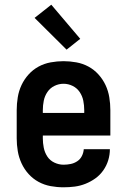

<svg xmlns="http://www.w3.org/2000/svg" viewBox="-20 -788 540 816"><path d="M250 8Q222 8 195 3Q168 -2 144 -15Q120 -28 101.5 -48.5Q83 -69 71.5 -94Q60 -119 55.5 -146Q51 -173 51 -200V-320Q51 -347 55.5 -374.5Q60 -402 71.5 -426.5Q83 -451 101.5 -471.5Q120 -492 144 -505Q168 -518 195.5 -523Q223 -528 250 -528Q277 -528 304.5 -523Q332 -518 356 -505Q380 -492 398.5 -471.5Q417 -451 428.5 -426.5Q440 -402 444.5 -374.5Q449 -347 449 -320V-212H162V-200Q162 -180 166 -160Q170 -140 181 -123Q192 -106 211 -97Q230 -88 250 -88Q265 -88 280 -91Q295 -94 308 -102.5Q321 -111 328 -125Q335 -139 336 -154H447Q447 -130 440 -107Q433 -84 419 -64Q405 -44 385.5 -30Q366 -16 343.5 -7Q321 2 297.5 5Q274 8 250 8ZM162 -308H338V-320Q338 -340 334 -360Q330 -380 318.5 -397Q307 -414 288.5 -423Q270 -432 250 -432Q230 -432 211.5 -423Q193 -414 181.5 -397Q170 -380 166 -360Q162 -340 162 -320ZM263 -577 127 -712 198 -768 321 -623Z"/></svg>

Font: Iosevka Custom
Style: Bold
Weight: 700
Monospace: yes
Designer: Belleve Invis
Foundry: Belleve Invis
Version: Version 30.3.3; ttfautohint (v1.8.3)